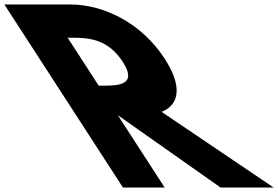

<svg xmlns="http://www.w3.org/2000/svg" viewBox="-494 -845 1253 865"><path d="M-474.4 -825 60 0H248L36.8 -326L500 0H739L234.1 -341C314.4 -373 328.6 -456 248.3 -580C143.4 -742 -26.4 -825 -179.4 -825ZM-49.3 -459 -189.2 -675H-167.2C-96.2 -675 -8 -670 58.7 -567C125.5 -464 43.7 -459 -27.3 -459Z"/></svg>

Font: Hussar
Style: BdOpOblSeven
Weight: 700
Foundry: Cannot Into Space Fonts
Version: Version 2.00